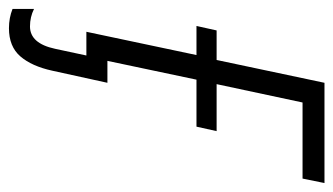

<svg xmlns="http://www.w3.org/2000/svg" viewBox="-212 -394 745 429"><g transform="rotate(90 160.5 -179.5)"><path d="M9 173Q50 173 72 147.5Q94 122 104 76L131 -47H82L124 -246H229L239 -291H134L175 -483H345L355 -532H131L80 -291H14L4 -246H69L17 0H70L55 70Q43 126 5 126Q-16 126 -34 117V165Q-14 173 9 173Z"/></g></svg>

Font: Noto Sans Display SemiCondensed Light
Style: Italic
Weight: 300
Width: 4
Italic angle: -12°
Designer: Monotype Design Team
Foundry: Monotype Imaging Inc.
Version: Version 1.900